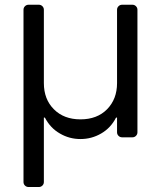

<svg xmlns="http://www.w3.org/2000/svg" viewBox="-20 -565 662 790"><path d="M76.7 183.9V-524.9Q76.7 -533.4 82.7 -539.4Q88.8 -545.5 97.7 -545.5H139.9Q148.4 -545.5 154.5 -539.4Q160.5 -533.4 160.5 -524.9V-223Q160.5 -156.6 201.7 -115.4Q242.9 -73.9 311.1 -73.9Q379.6 -73.9 420.5 -115.4Q461.6 -157.3 461.6 -223V-524.9Q461.6 -533.4 467.7 -539.4Q473.7 -545.5 482.6 -545.5H524.9Q533.4 -545.5 539.4 -539.4Q545.5 -533.4 545.5 -524.9V-20.6Q545.5 -12.1 539.4 -6Q533.4 0 524.9 0H482.6Q473.7 0 467.7 -6Q461.6 -12.1 461.6 -20.6V-81H457.4Q435.7 -38.4 396 -15.6Q356.9 7.1 311.1 7.1Q265.3 7.1 226.6 -15.6Q187.1 -38 164.8 -81H160.5V183.9Q160.5 192.5 154.5 198.5Q148.4 204.5 139.9 204.5H97.7Q88.8 204.5 82.7 198.5Q76.7 192.5 76.7 183.9Z"/></svg>

Font: DeltaSans
Style: Regular
Weight: 400
Designer: Rasmus Andersson
Foundry: rsms
Version: Version 3.012